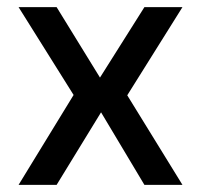

<svg xmlns="http://www.w3.org/2000/svg" viewBox="-20 -520 565 540"><path d="M32.2 -500H139.2L261.2 -301.8L386.2 -500H493.2L337.9 -252L493.2 0H386.2L264.2 -204.1L139.2 0H32.2L187 -252.9Z"/></svg>

Font: Overused Grotesk Medium
Style: Regular
Weight: 500
Version: Version 0.002